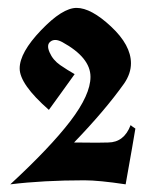

<svg xmlns="http://www.w3.org/2000/svg" viewBox="-20 -779 393 491"><path d="M326.2 -450.2Q321.3 -419.4 301.3 -307.6Q232.9 -317.9 195.8 -317.9Q90.8 -317.9 6.3 -307.6Q107.9 -401.4 159.7 -469Q211.4 -536.6 211.4 -582.5Q211.4 -631.8 139.2 -671.4Q128.9 -676.8 121.6 -676.8Q114.3 -676.8 109.4 -672.9Q98.1 -665 106.7 -645.3Q115.2 -625.5 134 -612.5Q152.8 -599.6 170.9 -589.4Q154.3 -565.9 137.7 -543.2Q121.1 -520.5 105 -498Q30.3 -563.5 30.3 -604Q30.3 -644.5 85 -701.7Q139.6 -758.8 175.8 -758.8Q212.9 -758.8 263.9 -711.2Q314.9 -663.6 314.9 -617.2Q314.9 -590.8 297.4 -565.4Q248.5 -496.6 169.4 -414.6L227.5 -414.1Q242.2 -414.1 256.8 -414.6Q297.4 -415 314 -459Q317.9 -455.6 326.2 -450.2Z"/></svg>

Font: UnifrakturCook
Style: Bold
Weight: 700
Designer: j. 'mach' wust
Version: Version 2011-09-01